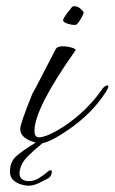

<svg xmlns="http://www.w3.org/2000/svg" viewBox="-20 -451 369 618"><path d="M103 10Q45 -3 45 -36Q45 -52 84 -149Q95 -168 113.5 -204.5Q132 -241 160 -294Q165 -302 182 -302Q197 -302 211.5 -297.5Q226 -293 223 -289Q91 -102 91 -30Q91 -9 105 -9Q132 -9 190 -47Q259 -94 306 -160Q316 -176 326 -176Q329 -176 329 -173Q329 -168 320 -154Q276 -85 198 -32Q128 16 103 10ZM224 -371Q212 -370 197 -375Q182 -380 183 -387Q186 -395 194 -406Q208 -423 210.5 -427Q213 -431 220 -431Q234 -431 248 -414Q248 -413 248.5 -412.5Q249 -412 249 -411Q249 -405 240 -390Q228 -371 224 -371ZM62 146Q12 137 12 102Q12 70 32 52Q52 34 95 8Q106 1 113 -1.5Q120 -4 123 -4Q128 -4 126 -1Q126 3 112 14Q92 30 70.5 51Q49 72 44 97Q43 100 43 103Q43 106 43 108Q43 125 60 130Q63 132 73 132Q89 132 103.5 123.5Q118 115 137 99Q140 97 143 97Q147 97 147 102Q147 107 144 113.5Q141 120 133 124Q104 140 90 144Q76 148 62 146Z"/></svg>

Font: Ephesis
Style: Regular
Weight: 400
Designer: Robert E. Leuschke
Foundry: Robert E. Leuschke
Version: Version 1.010; ttfautohint (v1.8.3)